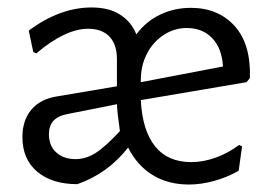

<svg xmlns="http://www.w3.org/2000/svg" viewBox="-20 -486 729 514"><path d="M649 -277 640 -266 357 -218Q361 -137 395 -94.5Q429 -52 492 -52Q524 -52 557.5 -64Q591 -76 620 -98L628 -94L619 -29Q590 -12 554.5 -2Q519 8 486 8Q430 8 388.5 -17.5Q347 -43 323 -91Q268 -21 187 7Q119 7 79.5 -26.5Q40 -60 40 -119Q40 -164 64 -192.5Q88 -221 133 -228L293 -255V-328Q293 -367 273 -388Q253 -409 216 -409Q155 -409 77 -343L69 -347L57 -404Q140 -466 225 -466Q272 -466 302 -446.5Q332 -427 345 -394Q371 -429 409 -447Q447 -465 491 -465Q564 -465 608 -416.5Q652 -368 649 -277ZM357 -272V-266L577 -308Q574 -357 548 -384Q522 -411 480 -411Q446 -411 417.5 -392Q389 -373 373 -341.5Q357 -310 357 -272ZM301 -135Q294 -184 293 -207L162 -181Q135 -176 123 -162.5Q111 -149 111 -127Q111 -95 131 -77.5Q151 -60 182 -60Q210 -60 236 -76.5Q262 -93 301 -135Z"/></svg>

Font: Alegreya Sans
Style: Regular
Weight: 400
Designer: Juan Pablo del Peral
Foundry: Huerta Tipografica
Version: Version 2.008; ttfautohint (v1.6)